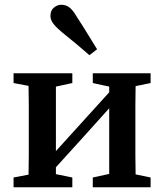

<svg xmlns="http://www.w3.org/2000/svg" viewBox="-20 -787 690 807"><path d="M370 -438V-479H613V-438L550 -425Q549 -388 549 -345Q549 -302 549 -269V-210Q549 -177 549 -134Q549 -91 550 -54L613 -41V0H370V-41L439 -56V-332L341 -223L215 -84V-55L284 -41V0H37V-41L100 -53Q101 -91 101 -134Q101 -177 101 -210V-269Q101 -302 101 -345.5Q101 -389 100 -426L37 -438V-479H284V-438L215 -423V-152L439 -399V-423ZM388 -580 356 -555Q331 -577 304 -599.5Q277 -622 240 -652Q215 -673 203.5 -688.5Q192 -704 192 -720Q192 -743 206.5 -755Q221 -767 238 -767Q257 -767 272 -755.5Q287 -744 303 -716Q331 -673 350.5 -641Q370 -609 388 -580Z"/></svg>

Font: Source Serif 4 Semibold
Style: Regular
Weight: 600
Designer: Frank Grießhammer
Foundry: Adobe
Version: Version 4.005;hotconv 1.1.0;makeotfexe 2.6.0